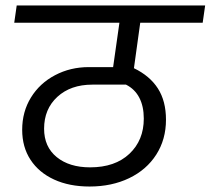

<svg xmlns="http://www.w3.org/2000/svg" viewBox="-20 -708 769 701"><path d="M492 -625 469 -459Q527 -431 556.5 -385Q586 -339 586 -271Q586 -199 550.5 -143.5Q515 -88 451.5 -57.5Q388 -27 307 -27Q233 -27 177.5 -52.5Q122 -78 91.5 -124.5Q61 -171 61 -234Q61 -300 93 -352Q125 -404 181 -433.5Q237 -463 304 -463H393L416 -625H32L41 -688H729L720 -625ZM505 -275Q505 -320 488.5 -351.5Q472 -383 440 -399H317Q238 -399 189.5 -354.5Q141 -310 141 -238Q141 -172 187 -134.5Q233 -97 309 -97Q400 -97 452.5 -146.5Q505 -196 505 -275Z"/></svg>

Font: FiraGO Book
Style: Italic
Weight: 350
Italic angle: -8°
Designer: bBox Type GmbH
Foundry: bBox Type GmbH
Version: Version 1.001